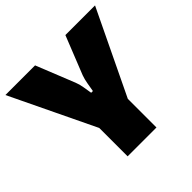

<svg xmlns="http://www.w3.org/2000/svg" viewBox="-184 -856 1021 1021"><g transform="rotate(-45 327.0 -345.0)"><path d="M664 -690 431 -205H223L-10 -690H213L300 -473Q309 -451 313 -425Q317 -399 321 -376H334Q338 -399 342.5 -425.5Q347 -452 355 -474L441 -690ZM436 -328V0H219V-328Z"/></g></svg>

Font: Exo 2 Black
Style: Regular
Weight: 900
Designer: Natanael Gama
Foundry: Natanael Gama
Version: Version 2.010